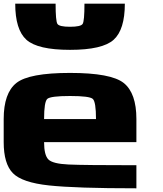

<svg xmlns="http://www.w3.org/2000/svg" viewBox="-20 -1020 884 1040"><path d="M500 -375Q500 -468.8 482.4 -484.4Q464.8 -500 359.4 -500Q253.9 -500 236.3 -484.4Q218.8 -468.8 218.8 -375ZM0 -250V-375Q0 -515.6 68.4 -570.3Q136.7 -625 359.4 -625Q582 -625 650.4 -570.3Q718.8 -515.6 718.8 -375V-250H218.8Q218.8 -179.7 242.2 -156.2Q265.6 -132.8 351.6 -128.9Q437.5 -125 718.8 -125V0Q390.6 0 245.1 -15.6Q99.6 -31.2 49.8 -82Q0 -132.8 0 -250ZM62.5 -1000H281.2Q281.2 -906.2 291 -890.6Q300.8 -875 359.4 -875Q418 -875 427.7 -890.6Q437.5 -906.2 437.5 -1000H656.2Q656.2 -859.4 595.7 -804.7Q535.2 -750 359.4 -750Q183.6 -750 123 -804.7Q62.5 -859.4 62.5 -1000Z"/></svg>

Font: CraftyPE
Style: Regular
Weight: 400
Designer: Erek Butcher
Foundry: Haunted Coop
Version: Version 0.018;April 4, 2024;FontCreator 15.0.0.2962 64-bit